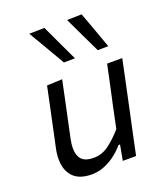

<svg xmlns="http://www.w3.org/2000/svg" viewBox="-144 -875 845 984"><g transform="rotate(-20 279.0 -383.5)"><path d="M187 11Q105 11 73 -41Q52.5 -73 52.5 -120.5Q52.5 -149 60 -182.5Q64.5 -203.5 69 -224Q73 -244.5 79 -271.5Q92.5 -336.5 104 -389Q115 -441 126.5 -496L210 -499.5Q198.5 -444.5 187.5 -391.5Q176 -338.5 163.5 -279.5L146.5 -198.5Q140.5 -171 140.5 -149Q140.5 -120.5 150.5 -100.5Q167.5 -65.5 225 -65.5Q271 -65.5 309.2 -94.2Q347.5 -123 383.5 -164.5L407.5 -279.5Q420.5 -338 431.5 -389.8Q442.5 -441.5 454 -496H536.5Q525 -441 514 -388.5Q502.5 -336 489 -271L478 -219Q464.5 -157.5 453.8 -106.2Q443 -55 431.5 0H359L374.5 -84H366Q348.5 -62.5 321.2 -40.5Q294 -18.5 259.5 -3.8Q225 11 187 11ZM248 -577Q219.5 -626 190.5 -676Q161 -725.5 131.5 -776L214.5 -778Q237.5 -728.5 261 -678.5Q284.5 -628.5 308.5 -578ZM432.5 -577Q408.5 -626.5 384.8 -676.5Q361 -726.5 337.5 -776L417.5 -778Q435.5 -728.5 454 -678.5Q472 -628.5 490 -578Z"/></g></svg>

Font: Heraclito
Style: Italic
Weight: 400
Italic angle: -12°
Designer: Kostas Bartsokas (font) & Cristiano Sobral (main changes)
Foundry: Kostas Bartsokas (font) & Cristiano Sobral (main changes)
Version: Version 1.00;July 8, 2020;FontCreator 13.0.0.2655 64-bit